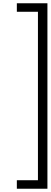

<svg xmlns="http://www.w3.org/2000/svg" viewBox="-20 -837 310 1174"><path d="M83 265H212V-765H83V-817H270V317H83Z"/></svg>

Font: Oakes Grotesk Light
Style: Regular
Weight: 300
Designer: Samuel Oakes
Foundry: Samuel Oakes
Version: Version 1.000;PS 001.000;hotconv 1.0.88;makeotf.lib2.5.64775